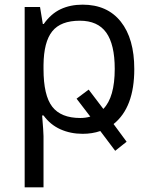

<svg xmlns="http://www.w3.org/2000/svg" viewBox="-20 -565 653 825"><path d="M335 10Q283 10 239.5 -9.5Q196 -29 167 -69H161Q167 3 167 20V240H86V-535H152L164 -462H168Q199 -506 240.5 -525.5Q282 -545 335 -545Q441 -545 499 -472Q557 -399 557 -268Q557 -103 468 -32L524 44L475 83L411 -2Q376 10 335 10ZM323 -476Q241 -476 204.5 -430.5Q168 -385 167 -286V-268Q167 -155 204.5 -106.5Q242 -58 325 -58Q348 -58 368 -64L309 -141L361 -180L424 -97Q473 -147 473 -269Q473 -374 436.5 -425Q400 -476 323 -476Z"/></svg>

Font: Stephens Clock
Style: Regular
Weight: 400
Designer: Peter Wiegel (catfonts.de) with slight modifications by DT1.org
Version: Version 0.9.1